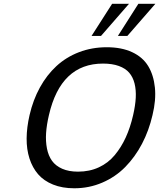

<svg xmlns="http://www.w3.org/2000/svg" viewBox="-20 -987 846 1021"><path d="M688 -375Q699.7 -425.8 701.9 -467Q704.1 -508.3 695.6 -542.7Q687 -577.1 667 -600.3Q647 -623.5 611.8 -636.2Q576.7 -648.9 527.8 -648.9Q303.2 -648.9 240.2 -375Q228 -323.2 225.1 -279.5Q222.2 -235.8 229.7 -197.3Q237.3 -158.7 256.6 -131.8Q275.9 -105 310.8 -89.6Q345.7 -74.2 395 -74.2Q456.1 -74.2 505.6 -97.2Q555.2 -120.1 590.1 -162.1Q625 -204.1 648.9 -256.6Q672.9 -309.1 688 -375ZM791 -375Q772 -292.5 735.1 -222.2Q698.2 -151.9 646 -98.9Q593.8 -45.9 523.9 -15.9Q454.1 14.2 375 14.2Q311 14.2 262 -5.6Q212.9 -25.4 182.6 -60.5Q152.3 -95.7 136.7 -144.3Q121.1 -192.9 121.6 -251.2Q122.1 -309.6 137.2 -375Q155.8 -455.6 192.1 -521.7Q228.5 -587.9 280 -635.5Q331.5 -683.1 400.1 -709.5Q468.8 -735.8 547.9 -735.8Q626.5 -735.8 682.9 -709.5Q739.3 -683.1 768.1 -635.5Q796.9 -587.9 803.7 -521.5Q810.5 -455.1 791 -375ZM666 -966.8 517.1 -795.9H466.8L576.2 -966.8ZM806.2 -966.8 657.2 -795.9H606.9L715.8 -966.8Z"/></svg>

Font: Perun
Style: Italic
Weight: 400
Italic angle: -12°
Foundry: Stefan Peev, Context Ltd
Version: Version 001.000